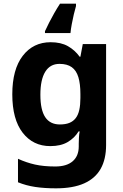

<svg xmlns="http://www.w3.org/2000/svg" viewBox="-20 -786 672 1046"><path d="M256 -556Q312 -556 350 -534.5Q388 -513 414 -477H418L431 -546H558V4Q558 81 528.5 133.5Q499 186 438.5 213Q378 240 285 240Q222 240 172 232.5Q122 225 78 207V79Q124 100 171 110.5Q218 121 281 121Q343 121 376 92.5Q409 64 409 12V-3Q409 -15 410 -35Q411 -55 414 -70H408Q386 -34 348.5 -12Q311 10 254 10Q160 10 103.5 -63Q47 -136 47 -272Q47 -408 104 -482Q161 -556 256 -556ZM304 -438Q253 -438 226.5 -395Q200 -352 200 -270Q200 -187 226.5 -147.5Q253 -108 306 -108Q337 -108 358 -116.5Q379 -125 392.5 -142.5Q406 -160 412 -187.5Q418 -215 418 -252V-274Q418 -329 407 -365.5Q396 -402 371 -420Q346 -438 304 -438ZM394 -753Q388 -733 382 -707Q376 -681 371 -654.5Q366 -628 364 -606H225V-616Q235 -638 247.5 -662.5Q260 -687 275 -713.5Q290 -740 307 -766H394Z"/></svg>

Font: Noto Sans Syriac Eastern
Style: Bold
Weight: 700
Designer: Patrick Giasson and the Monotype Design Team
Foundry: Monotype Imaging Inc.
Version: Version 3.001